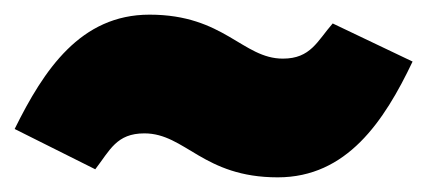

<svg xmlns="http://www.w3.org/2000/svg" viewBox="-22 -456 583 262"><path d="M357 -214C451 -214 502 -290 541 -372L432 -424C411 -400 402 -376 364 -376C309 -376 284 -436 182 -436C88 -436 38 -361 -2 -280L108 -225C128 -251 137 -274 175 -274C231 -274 255 -214 357 -214Z"/></svg>

Font: Fira Sans Ultra
Style: Regular
Weight: 950
Designer: Carrois Corporate & Edenspiekermann AG
Foundry: Carrois Corporate GbR & Edenspiekermann AG
Version: Version 4.203;PS 004.203;hotconv 1.0.88;makeotf.lib2.5.64775